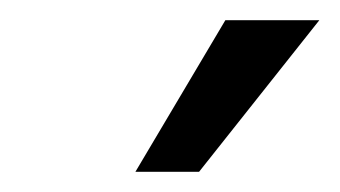

<svg xmlns="http://www.w3.org/2000/svg" viewBox="-20 -750 336 190"><path d="M296 -730 177 -580H114L203 -730Z"/></svg>

Font: MedMera Sans
Style: Italic
Weight: 400
Italic angle: -11°
Designer: Kasper Nordkvist
Foundry: UNCUT.wtf
Version: Version 1.300